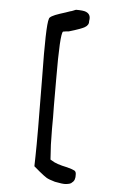

<svg xmlns="http://www.w3.org/2000/svg" viewBox="-54 -729 514 837"><g transform="rotate(5 203.0 -310.5)"><path d="M245.1 -691.4Q277.3 -691.4 288.1 -686.5Q311.5 -676.8 305.7 -648.4Q307.6 -629.9 290 -620.1Q274.4 -610.4 220.7 -594.7Q214.8 -594.7 209.5 -593.8Q204.1 -592.8 200.7 -592.3Q197.3 -591.8 196.3 -591.8Q183.6 -581.1 184.6 -383.8Q184.6 -231.4 185.5 -215.8Q184.6 -176.8 186.5 -95.7L190.4 -31.2L197.3 -27.3Q216.8 -13.7 265.6 -3.9Q291 2.9 298.3 7.3Q305.7 11.7 305.7 23.4Q307.6 49.8 293 59.6Q288.1 67.4 264.6 69.3Q252 70.3 217.8 63.5Q190.4 55.7 180.2 49.3Q169.9 43 148.4 25.4L123 3.9L124 -41Q126 -120.1 123 -385.7Q119.1 -612.3 129.9 -641.6Q130.9 -653.3 175.8 -668Q183.6 -669.9 200.2 -675.8Q216.8 -681.6 219.7 -682.6Q225.6 -683.6 234.4 -687.5Q243.2 -691.4 245.1 -691.4Z"/></g></svg>

Font: JasonHandwriting2
Style: Regular
Weight: 400
Version: Version 1.05.10